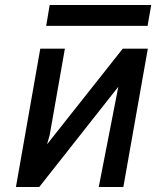

<svg xmlns="http://www.w3.org/2000/svg" viewBox="-20 -745 640 765"><path d="M140.5 -551H238.5L178 -207L167.5 -170L469 -551H569L471.5 0H373.5L451.5 -399.5L136.5 0H43.5ZM178 -725H582.5L568 -642H164Z"/></svg>

Font: JuliaMono Medium
Style: Italic
Weight: 500
Italic angle: -9°
Monospace: yes
Designer: cormullion
Foundry: corm
Version: Version 0.054; ttfautohint (v1.8.4)